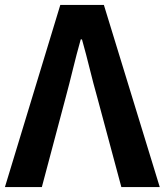

<svg xmlns="http://www.w3.org/2000/svg" viewBox="-25 -760 669 780"><path d="M-5 0H145L241 -361C264 -445 279 -516 303 -600H308C332 -516 347 -445 371 -361L468 0H624L397 -740H220Z"/></svg>

Font: Spoqa Han Sans Neo Bold
Style: Bold
Weight: 700
Designer: [Spoqa Han Sans Neo] Dong-huui Kim  Younghwa Kang  Yujin Lee  [Noto Sans] Ryoko NISHIZUKA  (kana & ideographs); Paul D. 
Foundry: Spoqa (http://www.spoqa-han-sans.com)
Version: Version 1.000